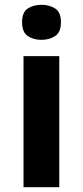

<svg xmlns="http://www.w3.org/2000/svg" viewBox="-20 -780 345 800"><path d="M153 -760Q186 -760 210 -744.5Q234 -729 234 -687Q234 -646 210 -630Q186 -614 153 -614Q119 -614 95.5 -630Q72 -646 72 -687Q72 -729 95.5 -744.5Q119 -760 153 -760ZM227 -546V0H78V-546Z"/></svg>

Font: Noto Sans Gurmukhi UI
Style: Bold
Weight: 700
Designer: Jelle Bosma - Monotype Design Team
Foundry: Monotype Imaging Inc.
Version: Version 2.004; ttfautohint (v1.8.4.7-5d5b)